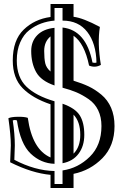

<svg xmlns="http://www.w3.org/2000/svg" viewBox="-20 -836 612 961"><path d="M136.2 -581.1Q136.2 -628.9 166.5 -659.9Q196.8 -690.9 252.9 -696.8V-408.2Q185.1 -431.2 160.6 -475.6Q136.2 -520 136.2 -581.1ZM401.9 -161.1Q401.9 -105 373.5 -66.9Q345.2 -28.8 293 -19V-316.9Q356 -294.9 378.9 -259Q401.9 -223.1 401.9 -161.1ZM442.9 -522.9Q454.1 -520 462.9 -522.9Q460.9 -619.1 417 -676Q373 -732.9 293 -732.9V-795.9H252.9V-732.9Q217.8 -730 186.3 -718.5Q154.8 -707 126.5 -685.1Q98.1 -663.1 81.1 -624Q64 -585 64 -533.2Q64 -449.2 112.1 -402.6Q160.2 -356 252.9 -329.1V-16.1Q185.1 -18.1 133.5 -67.1Q82 -116.2 64.9 -232.9Q54.2 -237.8 43.9 -232.9Q54.2 -164.1 54.2 -107.9Q54.2 -85.9 51.8 -36.1Q154.8 18.1 252.9 20V85H293V17.1Q371.1 5.9 429.4 -51.5Q487.8 -108.9 487.8 -205.1Q487.8 -250 471.4 -283.9Q455.1 -317.9 424.1 -339.4Q393.1 -360.8 363.5 -373.5Q334 -386.2 293 -397V-698.2Q411.1 -685.1 442.9 -522.9ZM119.1 -246.1Q141.1 -87.9 232.9 -47.9V-314Q143.1 -344.2 93.5 -394.5Q43.9 -444.8 43.9 -533.2Q43.9 -634.8 98.4 -687.5Q152.8 -740.2 232.9 -751V-815.9H348.1V-752Q396 -746.1 480 -701.2Q466.8 -621.1 484.9 -511.2Q456.1 -495.1 425.8 -507.8Q402.8 -619.1 348.1 -657.2V-432.1Q391.1 -418.9 423.6 -403.6Q456.1 -388.2 487.5 -362.1Q519 -335.9 536.1 -296.4Q553.2 -256.8 553.2 -205.1Q553.2 -106 492.7 -44.4Q432.1 17.1 348.1 34.2V105H232.9V39.1Q140.1 30.8 30.8 -23.9Q34.2 -99.1 34.2 -107.9Q34.2 -158.2 22 -244.1Q35.2 -251 69.1 -251.5Q103 -252 119.1 -246.1ZM381.8 -161.1Q381.8 -227.1 348.1 -262.2V-66.9Q381.8 -100.1 381.8 -161.1ZM201.2 -581.1Q201.2 -542 206.5 -519Q211.9 -496.1 232.9 -478V-653.8Q201.2 -627.9 201.2 -581.1Z"/></svg>

Font: Jacques Francois Shadow
Style: Regular
Weight: 400
Designer: Alexei Vanyashin, Nikita Kanarev (i@xarsok.ru)
Foundry: Cyreal (www.cyreal.org)
Version: Version 1.003